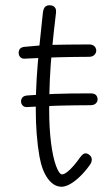

<svg xmlns="http://www.w3.org/2000/svg" viewBox="-20 -702 422 730"><path d="M143 -653Q145 -669 151 -675.5Q157 -682 169 -682Q177 -682 182.5 -679Q188 -676 191 -670Q194 -664 193 -654Q184 -579 178 -517Q172 -455 169.5 -399.5Q167 -344 167 -285Q167 -215 174 -159.5Q181 -104 193 -71.5Q205 -39 216 -39Q224 -39 236 -48.5Q248 -58 260.5 -72.5Q273 -87 284 -103Q291 -112 295.5 -115.5Q300 -119 305 -119Q311 -119 316.5 -115.5Q322 -112 325.5 -107Q329 -102 329 -96Q329 -90 327 -84.5Q325 -79 318 -70Q301 -47 282 -29Q263 -11 245.5 -1.5Q228 8 214 8Q185 8 162.5 -22Q140 -52 130 -107Q123 -147 119.5 -192.5Q116 -238 116 -288Q116 -349 119.5 -404.5Q123 -460 129 -520Q135 -580 143 -653ZM75 -479Q64 -478 57.5 -484.5Q51 -491 51 -501Q51 -511 56.5 -517Q62 -523 74 -524Q105 -527 130.5 -529Q156 -531 182.5 -531.5Q209 -532 242 -532.5Q275 -533 319 -533Q331 -533 338 -527Q345 -521 346 -511Q346 -500 338.5 -493Q331 -486 319 -486Q289 -486 263 -485.5Q237 -485 210 -484.5Q183 -484 151 -482.5Q119 -481 75 -479ZM84 -295Q73 -294 66.5 -300.5Q60 -307 60 -317Q60 -325 65.5 -331.5Q71 -338 84 -339Q110 -341 135.5 -342.5Q161 -344 188 -345Q215 -346 248 -346.5Q281 -347 324 -347Q339 -347 345 -340.5Q351 -334 351 -324Q351 -315 344 -308.5Q337 -302 324 -302Q292 -302 264.5 -301.5Q237 -301 210 -300.5Q183 -300 152.5 -298.5Q122 -297 84 -295Z"/></svg>

Font: Playpen Sans ExtraLight
Style: Regular
Weight: 250
Designer: Laura Meseguer, Veronika Burian, José Scaglione
Foundry: TypeTogether
Version: Version 1.001